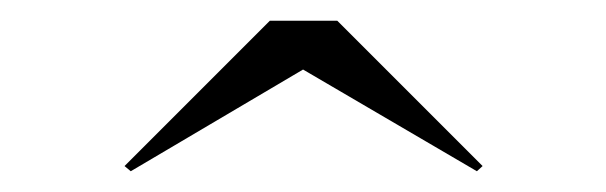

<svg xmlns="http://www.w3.org/2000/svg" viewBox="-20 -790 584 185"><path d="M272 -723 439.5 -625 445 -630 305 -770H240L100 -630L106 -625Z"/></svg>

Font: Bodoni* 24pt Medium
Style: Regular
Weight: 500
Version: Version 2.3